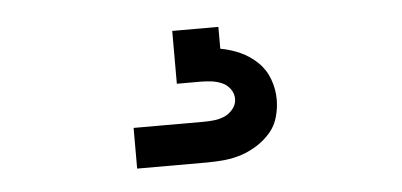

<svg xmlns="http://www.w3.org/2000/svg" viewBox="-30 -47 660 315"><g transform="rotate(-5 300.0 110.0)"><path d="M185 220V153H300Q309 153 318 152Q327 151 335 147.5Q343 144 349 136.5Q355 129 355 120Q355 111 349.5 103.5Q344 96 335.5 92.5Q327 89 318 88Q309 87 300 87H262V0H338V36Q355 39 370.5 46Q386 53 398.5 65Q411 77 417 93.5Q423 110 423 127Q423 141 419 155.5Q415 170 405.5 181Q396 192 383.5 200Q371 208 357.5 212.5Q344 217 329.5 218.5Q315 220 300 220Z"/></g></svg>

Font: Iosevka Extended
Style: Regular
Weight: 400
Width: 7
Monospace: yes
Designer: Belleve Invis
Foundry: Belleve Invis
Version: Version 32.5.0; ttfautohint (v1.8.4)